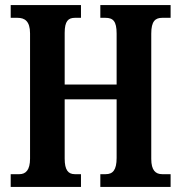

<svg xmlns="http://www.w3.org/2000/svg" viewBox="-20 -734 711 754"><path d="M22 0H298V-50H274C248 -50 234 -66 234 -111V-344H438V-114C438 -66 423 -50 395 -50H374V0H650V-50H617C591 -50 574 -65 574 -110V-602C574 -651 590 -664 617 -664H650V-714H374V-664H394C424 -664 438 -651 438 -602V-402H234V-605C234 -651 248 -664 274 -664H298V-714H22V-664H49C77 -664 98 -651 98 -603V-111C98 -66 81 -50 56 -50H22Z"/></svg>

Font: Noto Serif Devanagari ExtraCondensed
Style: Bold
Weight: 700
Width: 2
Designer: Universal Thirst, Indian Type Foundry and the Monotype Design Team
Foundry: Monotype Imaging Inc.
Version: Version 2.004